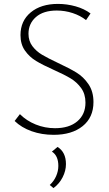

<svg xmlns="http://www.w3.org/2000/svg" viewBox="-20 -684 558 984"><path d="M255 -326Q199 -351 165 -371.5Q131 -392 108 -424.5Q85 -457 85 -504Q85 -577 137.5 -620.5Q190 -664 277 -664Q323 -664 367.5 -651.5Q412 -639 444 -615L421 -581Q392 -604 352.5 -617Q313 -630 271 -630Q202 -630 164 -596.5Q126 -563 126 -511Q126 -474 146 -447.5Q166 -421 195.5 -403.5Q225 -386 276 -362Q336 -334 372 -312Q408 -290 433.5 -252.5Q459 -215 459 -161Q459 -82 403.5 -37.5Q348 7 255 7Q194 7 142 -11.5Q90 -30 55 -64L82 -99Q116 -65 163 -46Q210 -27 262 -27Q335 -27 376.5 -62.5Q418 -98 418 -158Q418 -202 396 -232.5Q374 -263 341.5 -282.5Q309 -302 255 -326ZM235 264Q256 245 267.5 219Q279 193 279 166Q279 114 246 93L275 69Q318 96 318 157Q318 191 301 224.5Q284 258 254 280Z"/></svg>

Font: Ysabeau Infant Light
Style: Regular
Weight: 300
Designer: Christian Thalmann (Catharsis Fonts)
Version: Version 0.003